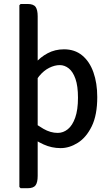

<svg xmlns="http://www.w3.org/2000/svg" viewBox="-20 -756 568 991"><path d="M174.5 152Q174.5 185 163.8 200.2Q153 215.5 122 215.5H86.5L80 209V-729L86.5 -735.5H122Q153 -735.5 163.8 -720.2Q174.5 -705 174.5 -672ZM482 -255Q482 -162 453.5 -104Q425 -46 381.5 -18.8Q338 8.5 293 8.5Q246.5 8.5 205 -10.5Q163.5 -29.5 128.5 -56.5L139 -135Q167.5 -112.5 204 -91.2Q240.5 -70 278 -70Q306.5 -70 330.2 -89.2Q354 -108.5 368.2 -148.8Q382.5 -189 382.5 -251.5Q382.5 -312 369.5 -349Q356.5 -386 335 -403Q313.5 -420 288.5 -420Q262.5 -420 234.2 -406Q206 -392 182.2 -363.2Q158.5 -334.5 146 -290.5L126.5 -365.5Q136.5 -398.5 162.2 -429.8Q188 -461 226 -481.2Q264 -501.5 310.5 -501.5Q366 -501.5 404.2 -470Q442.5 -438.5 462.2 -382.8Q482 -327 482 -255Z"/></svg>

Font: Signika Negative
Style: Regular
Weight: 400
Designer: Anna Giedry
Foundry: Anna Giedry
Version: Version 2.001